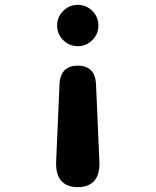

<svg xmlns="http://www.w3.org/2000/svg" viewBox="-20 -583 640 790"><path d="M225 -238Q227 -276 246.5 -294.5Q266 -313 300 -313Q334 -313 353.5 -294.5Q373 -276 375 -238L389 82Q391 135 368 161Q345 187 300 187Q255 187 232 161Q209 135 211 82ZM215 -478Q215 -513 240 -538Q265 -563 300 -563Q335 -563 360 -538Q385 -513 385 -478Q385 -443 360 -418Q335 -393 300 -393Q265 -393 240 -418Q215 -443 215 -478Z"/></svg>

Font: Maple Mono ExtraBold
Style: Regular
Weight: 800
Monospace: yes
Designer: subframe7536
Version: Version 7.000